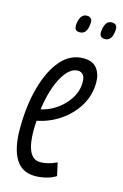

<svg xmlns="http://www.w3.org/2000/svg" viewBox="-115 -783 541 845"><g transform="rotate(15 155.5 -360.5)"><path d="M228 -15Q208 -2 182 4Q156 10 133 10Q74 10 45 -37.5Q16 -85 16 -174Q16 -279 39 -363Q62 -447 104.5 -496.5Q147 -546 207 -546Q249 -546 268.5 -521Q288 -496 288 -457Q288 -390 248.5 -335Q209 -280 147 -250Q114 -234 78 -227Q76 -206 76 -184Q76 -55 140 -55Q157 -55 175.5 -59.5Q194 -64 215 -74ZM197 -487Q159 -487 127 -430.5Q95 -374 82 -280Q110 -286 137 -301Q178 -325 204 -362.5Q230 -400 230 -443Q230 -466 221 -476.5Q212 -487 197 -487ZM275 -652Q262 -652 255.5 -659Q249 -666 251 -685Q257 -731 287 -731Q300 -731 306.5 -723Q313 -715 310 -695Q305 -652 275 -652ZM160 -652Q147 -652 141 -659Q135 -666 137 -685Q143 -731 173 -731Q186 -731 192.5 -723Q199 -715 196 -695Q191 -652 160 -652Z"/></g></svg>

Font: Georama ExtraCondensed
Style: Italic
Weight: 400
Width: 2
Italic angle: -9°
Designer: Jean-Baptiste Levee
Foundry: Production Type
Version: Version 1.000